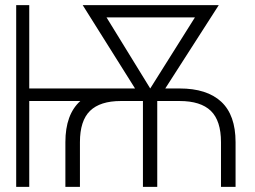

<svg xmlns="http://www.w3.org/2000/svg" viewBox="-20 -727 991 747"><path d="M43 -707H93.8V-382.8H505.4L301.8 -707H831.1L623 -382.8H678.7Q785.2 -382.8 840.8 -331.1Q896.5 -279.3 896.5 -173.8V0H839.8V-173.8Q839.8 -257.3 800.3 -295.7Q760.7 -334 678.7 -334H591.8V0H536.1V-334H450.2Q369.6 -334 330.3 -295.7Q291 -257.3 291 -173.8V0H234.4V-173.8Q234.4 -281.7 292.5 -334H93.8V0H43ZM564.5 -382.8 738.3 -659.2H394.5Z"/></svg>

Font: Pretendard GOV ExtraLight
Style: Regular
Weight: 200
Designer: Base glyphs from Inter by Rasmus Andersson; Hangeul glyphs from Noto Sans CJK(Source Han Sans) by Jang Soo-young and Kan
Foundry: Kil Hyung-jin
Version: Version 1.309